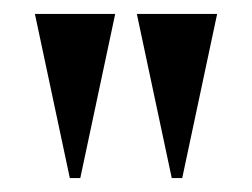

<svg xmlns="http://www.w3.org/2000/svg" viewBox="-20 -734 361 275"><path d="M80 -479 30 -714H145L95 -479ZM226 -479 176 -714H291L241 -479Z"/></svg>

Font: Noto Serif Display Condensed
Style: Bold
Weight: 700
Width: 3
Designer: Monotype Design Team
Foundry: Monotype Imaging Inc.
Version: Version 2.009